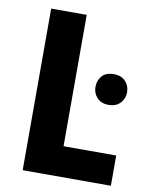

<svg xmlns="http://www.w3.org/2000/svg" viewBox="-80 -760 641 819"><g transform="rotate(10 240.0 -350.0)"><path d="M229 -131H457V0H75V-700H229ZM387 -338Q355 -338 337 -357.5Q319 -377 319 -404Q319 -432 336 -451.5Q353 -471 387 -471Q420 -471 438 -451.5Q456 -432 456 -404Q456 -377 437.5 -357.5Q419 -338 387 -338Z"/></g></svg>

Font: Tilda Sans Extra Bold
Style: Regular
Weight: 800
Designer: ParaType Ltd
Foundry: ParaType Ltd
Version: Version 1.009